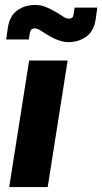

<svg xmlns="http://www.w3.org/2000/svg" viewBox="-20 -758 414 778"><path d="M17.3 0 98 -512.7H254L173.3 0ZM257.3 -587.3Q242 -587.3 227.5 -591.5Q213 -595.7 200.3 -601.7Q187.7 -607.7 177 -613.7Q159.7 -624 145.7 -633.5Q131.7 -643 120.7 -643Q112.3 -643 107.8 -639Q103.3 -635 101.3 -625.7L96.7 -598H5L11.7 -645Q19 -693.7 50 -715.8Q81 -738 122 -738Q145.3 -738 166 -729.5Q186.7 -721 202.3 -711.7Q220 -702 233.8 -692.2Q247.7 -682.3 258.7 -682.3Q267.3 -682.3 272.2 -686.3Q277 -690.3 278 -699.7L282.7 -727.3H374.3L367.7 -680.3Q360.7 -631.7 329.5 -609.5Q298.3 -587.3 257.3 -587.3Z"/></svg>

Font: MuseoModerno Thin
Style: Italic
Weight: 100
Italic angle: -9°
Designer: Pablo Cosgaya, Héctor Gatti, Marcela Romero, and the Authors of The MuseoModerno Project.
Foundry: Omnibus-Type Team
Version: Version 1.003